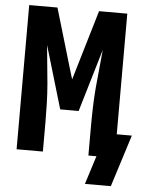

<svg xmlns="http://www.w3.org/2000/svg" viewBox="-59 -782 745 975"><g transform="rotate(5 313.5 -295.0)"><path d="M543 145H411L457 0H416V-147Q416 -196 417.5 -245.5Q419 -295 423 -344Q427 -393 432.5 -442.5Q438 -492 442 -541L347 -221H253L158 -541Q162 -492 167.5 -442.5Q173 -393 177 -344Q181 -295 182.5 -245.5Q184 -196 184 -147V0H50V-735H194L281 -441L300 -378L406 -735H550V-120H627Z"/></g></svg>

Font: Iosevka Heavy Extended
Style: Regular
Weight: 900
Width: 7
Monospace: yes
Designer: Belleve Invis
Foundry: Belleve Invis
Version: Version 32.5.0; ttfautohint (v1.8.4)